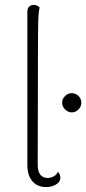

<svg xmlns="http://www.w3.org/2000/svg" viewBox="-20 -749 350 779"><path d="M167 10Q132 10 111.5 -13.5Q91 -37 91 -80V-701Q91 -715 98 -722Q105 -729 116 -729Q126 -729 132 -725.5Q138 -722 141 -718Q136 -703 135 -656Q134 -609 134 -522L133 -80Q133 -54 143.5 -40.5Q154 -27 173 -27Q186 -27 198 -33.5Q210 -40 215 -52Q221 -45 223 -39.5Q225 -34 225 -28Q225 -11 207.5 -0.5Q190 10 167 10ZM271 -293Q256 -293 244 -305Q232 -317 232 -332Q232 -348 244 -359.5Q256 -371 271 -371Q287 -371 298.5 -359.5Q310 -348 310 -332Q310 -317 298.5 -305Q287 -293 271 -293Z"/></svg>

Font: Arima Thin ExtraLight
Style: Regular
Weight: 250
Version: Version 1.100